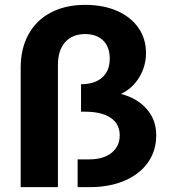

<svg xmlns="http://www.w3.org/2000/svg" viewBox="-20 -769 699 789"><path d="M330 -749Q404 -749 460.5 -724.5Q517 -700 548.5 -655Q580 -610 580 -551Q580 -497 552 -451Q524 -405 477 -383Q543 -366 582.5 -321.5Q622 -277 622 -213Q622 -150 588.5 -102Q555 -54 493 -27Q431 0 349 0H299V-114H346Q405 -114 438.5 -141Q472 -168 472 -213Q472 -260 434.5 -285Q397 -310 330 -310H313V-423Q369 -423 400 -450.5Q431 -478 431 -528Q431 -576 404 -602.5Q377 -629 330 -629Q277 -629 247.5 -595.5Q218 -562 218 -502V0H65V-491Q65 -569 97 -627.5Q129 -686 189 -717.5Q249 -749 330 -749Z"/></svg>

Font: Argentum Sans SemiBold
Style: Regular
Weight: 600
Designer: Julieta Ulanovsky (Modified by Cristiano Sobral)
Foundry: Julieta Ulanovsky
Version: Version 5.001;November 22, 2018;FontCreator 11.5.0.2425 64-b